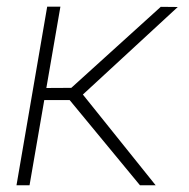

<svg xmlns="http://www.w3.org/2000/svg" viewBox="-20 -548 559 568"><path d="M158.7 -528.3 67.4 0H28.8L119.6 -528.3ZM505.9 -527.3 207.5 -252H96.7L100.6 -287.6L190.9 -288.1L455.6 -527.8ZM394 0 181.2 -257.8 208.5 -289.1 440.4 0Z"/></svg>

Font: Roboto ExtraLight
Style: Italic
Weight: 250
Designer: Christian Robertson
Foundry: Google
Version: Version 3.009; 2024